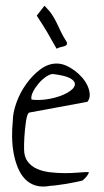

<svg xmlns="http://www.w3.org/2000/svg" viewBox="-20 -659 369 681"><path d="M25.4 -229.5Q25.4 -258.8 38.1 -294.4Q50.8 -330.1 72.8 -360.8Q94.7 -391.6 122.6 -412.6Q150.4 -433.6 180.7 -433.6Q197.3 -433.6 213.4 -426.8Q229.5 -419.9 244.6 -408.7Q259.8 -397.5 272 -383.3Q284.2 -369.1 291 -353.5Q297.9 -337.9 298.3 -323.2Q298.8 -308.6 290 -297.9L84 -259.8Q80.1 -258.8 77.1 -250.5Q74.2 -242.2 72.3 -229.5Q70.3 -216.8 68.8 -201.7Q67.4 -186.5 66.4 -172.4Q65.4 -158.2 65.4 -147Q65.4 -135.7 65.4 -129.9Q65.4 -102.5 78.6 -85.4Q91.8 -68.4 112.3 -59.6Q132.8 -50.8 158.7 -47.9Q184.6 -44.9 210 -44.9Q235.4 -44.9 257.8 -46.9Q280.3 -48.8 294.9 -48.8Q294.9 -44.9 292 -40Q289.1 -35.2 285.2 -30.8Q281.2 -26.4 277.3 -22.9Q273.4 -19.5 272.5 -18.6Q264.6 -16.6 248.5 -13.2Q232.4 -9.8 214.4 -6.8Q196.3 -3.9 180.7 -2Q165 0 159.2 0Q128.9 5.9 106.4 -1Q84 -7.8 68.4 -24.4Q52.7 -41 43 -64.9Q33.2 -88.9 28.3 -116.2Q23.4 -143.6 22.9 -172.9Q22.5 -202.1 25.4 -229.5ZM167 -396.5Q158.2 -396.5 144 -387.2Q129.9 -377.9 117.7 -363.8Q105.5 -349.6 97.2 -333.5Q88.9 -317.4 91.8 -305.7Q117.2 -302.7 144.5 -306.6Q171.9 -310.5 194.3 -318.8Q216.8 -327.1 231.4 -338.4Q246.1 -349.6 245.6 -361.3Q245.1 -373 227.1 -382.3Q209 -391.6 167 -396.5ZM137.7 -638.7Q155.3 -621.1 164.6 -606.9Q173.8 -592.8 180.7 -578.6Q187.5 -564.5 195.3 -547.9Q203.1 -531.2 217.8 -507.8Q217.8 -501 214.8 -498.5Q211.9 -496.1 206.5 -494.6Q201.2 -493.2 194.8 -491.7Q188.5 -490.2 180.7 -486.3Q168 -507.8 161.1 -520.5Q154.3 -533.2 147.9 -543.9Q141.6 -554.7 133.3 -567.9Q125 -581.1 110.4 -603.5Z"/></svg>

Font: Annie Use Your Telescope
Style: Regular
Weight: 400
Version: Version 1.003 2001